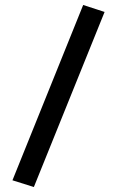

<svg xmlns="http://www.w3.org/2000/svg" viewBox="-20 -730 469 771"><path d="M116 21 30 -6 314 -710 400 -682Z"/></svg>

Font: Cairo Play SemiBold
Style: Regular
Weight: 600
Designer: Mohamed Gaber, Accademia di Belle Arti di Urbino
Foundry: Kief Type Foundry, Accademia di Belle Arti di Urbino
Version: Version 3.130;gftools[0.9.24]